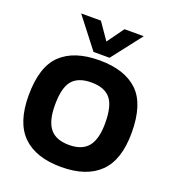

<svg xmlns="http://www.w3.org/2000/svg" viewBox="-156 -994 1015 1124"><g transform="rotate(20 352.0 -432.5)"><path d="M301 -688 156 -875H279L351 -771L426 -875H546L401 -688ZM352 10Q195 10 113 -70Q31 -150 31 -319Q31 -498 113 -576Q195 -654 352 -654Q509 -654 591 -576Q673 -498 673 -319Q673 -150 591 -70Q509 10 352 10ZM352 -127Q433 -127 470.5 -173.5Q508 -220 508 -319Q508 -427 470.5 -471.5Q433 -516 352 -516Q270 -516 232.5 -471.5Q195 -427 195 -319Q195 -220 232.5 -173.5Q270 -127 352 -127Z"/></g></svg>

Font: Kanit SemiBold
Style: Regular
Weight: 600
Designer: Katatrad Team
Foundry: CadsonDemak
Version: Version 2.000; ttfautohint (v1.8.3)